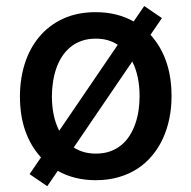

<svg xmlns="http://www.w3.org/2000/svg" viewBox="-20 -593 642 644"><path d="M46.9 -269.9Q46.9 -327.8 63 -379.1Q79.2 -430.4 111.2 -468.9Q143.1 -507.5 190.7 -529.8Q238.3 -552.2 301.1 -552.2Q372.5 -552.2 428.3 -521L463.8 -572.8L523.1 -532.3L484.7 -476.2Q519.2 -438.6 537.3 -387.1Q555.4 -335.6 555.4 -269.9Q555.4 -231.5 548.1 -195.7Q540.8 -159.8 526.5 -128.6Q512.1 -97.3 490.8 -71.6Q469.5 -45.8 441.2 -27.3Q413 -8.9 378 1.2Q343 11.4 301.1 11.4Q229.4 11.4 173.7 -19.9L138.5 31.6L79.2 -8.9L117.5 -65Q83.1 -102.6 65 -153.6Q46.9 -204.5 46.9 -269.9ZM227.3 -98.4Q258.5 -77.8 301.5 -77.8Q328.5 -77.8 349.6 -85.4Q370.7 -93 387.1 -106.5Q403.4 -120 415 -138.3Q426.5 -156.6 433.9 -178.1Q441.4 -199.6 444.8 -223Q448.2 -246.4 448.2 -270.2Q448.2 -338.4 423.7 -386.7ZM154.1 -270.2Q154.1 -202.4 178.6 -154.5L375 -442.8Q343.8 -463.4 301.5 -463.4Q274.9 -463.4 253.4 -455.8Q231.9 -448.2 215.6 -434.5Q199.2 -420.8 187.5 -402.5Q175.8 -384.2 168.5 -362.7Q161.2 -341.3 157.7 -317.6Q154.1 -294 154.1 -270.2Z"/></svg>

Font: Inter P Medium
Style: Regular
Weight: 500
Designer: Rasmus Andersson
Foundry: rsms
Version: Version 3.018;git-588b23468